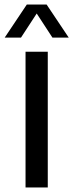

<svg xmlns="http://www.w3.org/2000/svg" viewBox="-44 -822 321 842"><path d="M68 0V-595H165.5V0ZM-23.5 -657 73.5 -802H160.5L257.5 -657H186L110 -773.5H124L48 -657Z"/></svg>

Font: Encode Sans SC Condensed Medium
Style: Regular
Weight: 500
Width: 3
Designer: Multiple Designers
Foundry: Impallari Type
Version: Version 3.002